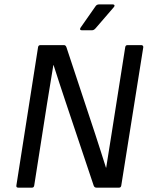

<svg xmlns="http://www.w3.org/2000/svg" viewBox="-20 -862 689 882"><path d="M355 -723.1Q349.6 -723.1 348.1 -726.3Q346.7 -729.5 350.1 -734.9L418 -832Q423.8 -841.8 435.1 -841.8H498Q503.9 -841.8 505.6 -837.9Q507.3 -834 502.9 -829.1L419.9 -732.9Q411.6 -723.1 403.8 -723.1ZM64 0Q53.7 0 55.2 -9.8L154.8 -645Q156.2 -654.8 166 -654.8H273.9Q281.7 -654.8 285.2 -645L417 -247.1Q425.8 -221.2 442.1 -169.4Q458.5 -117.7 466.8 -91.8H467.8Q471.7 -117.2 480 -168.5Q488.3 -219.7 492.2 -245.1L555.2 -645Q556.6 -654.8 565.9 -654.8H628.9Q633.3 -654.8 636 -652.1Q638.7 -649.4 638.2 -645L537.1 -9.8Q535.6 0 526.9 0H422.9Q413.6 0 410.2 -9.8L279.8 -398.9Q270.5 -426.3 252.7 -480.7Q234.9 -535.2 226.1 -563H225.1Q219.2 -526.9 208.7 -462.9Q198.2 -398.9 195.8 -383.8L137.2 -9.8Q135.7 0 127 0Z"/></svg>

Font: Sofia Sans
Style: Italic
Weight: 400
Italic angle: -9°
Designer: Botio Nikoltchev, Ani Petrova
Foundry: lettersoup
Version: Version 4.100